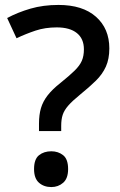

<svg xmlns="http://www.w3.org/2000/svg" viewBox="-20 -744 488 778"><path d="M138 -213V-243Q138 -279 146 -306Q154 -333 173 -357.5Q192 -382 225 -408Q261 -437 282 -457.5Q303 -478 311.5 -497.5Q320 -517 320 -544Q320 -587 291.5 -610Q263 -633 210 -633Q163 -633 124 -620Q85 -607 47 -589L9 -671Q52 -694 103.5 -709Q155 -724 217 -724Q315 -724 369 -676Q423 -628 423 -548Q423 -505 409 -474Q395 -443 368.5 -417Q342 -391 305 -361Q273 -335 256.5 -316Q240 -297 234 -278.5Q228 -260 228 -234V-213ZM118 -59Q118 -99 138 -115Q158 -131 188 -131Q216 -131 236 -115Q256 -99 256 -59Q256 -21 236 -3.5Q216 14 188 14Q158 14 138 -3.5Q118 -21 118 -59Z"/></svg>

Font: Noto Sans Vithkuqi Medium
Style: Regular
Weight: 500
Version: Version 1.001